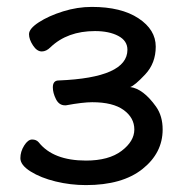

<svg xmlns="http://www.w3.org/2000/svg" viewBox="-20 -512 541 556"><path d="M229 24Q184 24 141 13.5Q98 3 68.5 -15.5Q39 -34 39 -54Q39 -73 50 -90.5Q61 -108 73 -108Q85 -108 92 -100Q134 -47 229 -47Q295 -47 332 -75Q369 -103 369 -137Q369 -171 338 -193.5Q307 -216 247 -216Q220 -216 171 -207H168Q151 -207 142 -225Q133 -243 133 -259Q133 -279 150 -279Q349 -287 349 -368Q349 -394 322.5 -408Q296 -422 255 -422Q175 -422 126 -375Q114 -363 101 -363Q87 -363 75.5 -380.5Q64 -398 64 -413Q64 -429 92.5 -447.5Q121 -466 162.5 -479Q204 -492 246 -492Q331 -492 381 -459Q431 -426 431 -377Q431 -329 400.5 -296.5Q370 -264 357 -260Q395 -255 432 -203Q451 -176 451 -137Q451 -69 392.5 -22.5Q334 24 229 24Z"/></svg>

Font: LXGW WenKai Lite Medium
Style: Regular
Weight: 500
Designer: LXGW / Fontworks Inc.
Foundry: LXGW / Fontworks Inc.
Version: Version 1.511; March 25, 2025